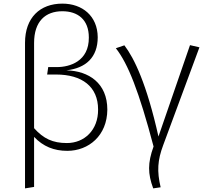

<svg xmlns="http://www.w3.org/2000/svg" viewBox="-20 -820 1139 1059"><path d="M346 -432C453 -444 519 -503 519 -615C518 -732 434 -800 324 -800C201 -800 118 -723 118 -584V219L168 211V-65C218 -12 278 12 351 12C469 12 571 -72 572 -215C572 -362 469 -429 346 -432ZM349 -31C271 -31 220 -55 168 -113V-583C168 -703 231 -758 324 -758C408 -758 470 -713 470 -613C471 -482 365 -450 294 -450H246L240 -409H289C433 -409 521 -342 521 -216C522 -102 445 -31 349 -31Z M666 -570 619 -554C686 -469 747 -315 827 -12C794 79 795 138 825 219L866 213C845 124 849 64 880 -19L1080 -559L1028 -571L854 -67C789 -357 721 -498 666 -570Z"/></svg>

Font: Glow Sans SC Normal Light
Style: Regular
Weight: 300
Designer: Ryoko NISHIZUKA (kana, bopomofo & ideographs); Paul D. Hunt (Latin, Greek & Cyrillic); Sandoll Communications, Soo-young
Version: Version 0.93